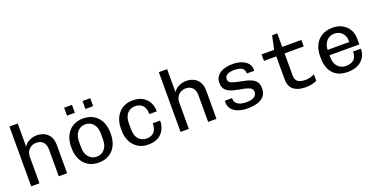

<svg xmlns="http://www.w3.org/2000/svg" viewBox="-24 -1442 4248 2174"><g transform="rotate(-20 2100.0 -355.0)"><path d="M86.2 0V-720H186V-442.8Q212 -481.5 253.9 -501.2Q295.8 -521 341.2 -521Q392 -521 432.2 -500.9Q472.5 -480.8 495.8 -440.6Q519 -400.5 519 -339.5V0H418.5V-317.8Q418.5 -381.2 388.8 -412.4Q359 -443.5 307 -443.5Q272.5 -443.5 244.9 -427.4Q217.2 -411.2 201.6 -382.6Q186 -354 186 -317.8V0Z M900 10Q825.8 10 772.9 -23.1Q720 -56.2 691.9 -114.8Q663.8 -173.2 663.8 -247.2V-263.8Q663.8 -339.8 691.9 -397.8Q720 -455.8 773 -488.4Q826 -521 899.2 -521Q974.2 -521 1027.2 -487.9Q1080.2 -454.8 1108.2 -396.8Q1136.2 -338.8 1136.2 -263.8V-247.2Q1136.2 -171.2 1108.1 -113.2Q1080 -55.2 1027.1 -22.6Q974.2 10 900 10ZM900 -60.8Q958 -60.8 995 -103.2Q1032 -145.8 1032 -221.8V-289.2Q1032 -365.2 995 -407.8Q958 -450.2 900 -450.2Q842.8 -450.2 805.4 -407.8Q768 -365.2 768 -289.2V-221.8Q768 -145.8 805.4 -103.2Q842.8 -60.8 900 -60.8ZM741.2 -612.8V-708.5H835.5V-612.8ZM962.5 -612.8V-708.5H1056V-612.8Z M1490 10Q1442.5 10 1401.2 -7.8Q1360 -25.5 1329.2 -59Q1298.5 -92.5 1281.5 -139Q1264.5 -185.5 1264.5 -243.5V-267.5Q1264.5 -325.8 1281.5 -372.1Q1298.5 -418.5 1329.1 -452Q1359.8 -485.5 1401 -503.2Q1442.2 -521 1490.8 -521H1502.5Q1564.5 -521 1611.8 -495.5Q1659 -470 1685.9 -423.2Q1712.8 -376.5 1712.8 -311H1623Q1623 -360 1607 -390.6Q1591 -421.2 1563.4 -435.8Q1535.8 -450.2 1499.2 -450.2Q1444.5 -450.2 1407 -410.5Q1369.5 -370.8 1369.5 -289.2V-221.8Q1369.5 -142.5 1406.4 -101.6Q1443.2 -60.8 1501.8 -60.8Q1537.5 -60.8 1565 -75.1Q1592.5 -89.5 1608.1 -120.2Q1623.8 -151 1623.8 -200H1712.8Q1712.8 -133.2 1685.5 -86Q1658.2 -38.8 1610.8 -14.4Q1563.2 10 1502 10Z M1886.2 0V-720H1986V-442.8Q2012 -481.5 2053.9 -501.2Q2095.8 -521 2141.2 -521Q2192 -521 2232.2 -500.9Q2272.5 -480.8 2295.8 -440.6Q2319 -400.5 2319 -339.5V0H2218.5V-317.8Q2218.5 -381.2 2188.8 -412.4Q2159 -443.5 2107 -443.5Q2072.5 -443.5 2044.9 -427.4Q2017.2 -411.2 2001.6 -382.6Q1986 -354 1986 -317.8V0Z M2692.5 10Q2629.5 10 2581 -7.6Q2532.5 -25.2 2505 -58.5Q2477.5 -91.8 2477.5 -138Q2477.5 -140.8 2477.5 -146.8Q2477.5 -152.8 2478.5 -160H2565V-149.8Q2565 -108 2601.5 -84.4Q2638 -60.8 2705.5 -60.8Q2766.8 -60.8 2798.1 -82.1Q2829.5 -103.5 2829.5 -139Q2829.5 -162 2816.9 -176.9Q2804.2 -191.8 2770.8 -202.6Q2737.2 -213.5 2674.2 -223.8Q2607.2 -235.5 2566.2 -253.4Q2525.2 -271.2 2507 -299.6Q2488.8 -328 2488.8 -370.5Q2488.8 -420.5 2515.6 -453.9Q2542.5 -487.2 2591.1 -504.1Q2639.8 -521 2704.8 -521Q2762 -521 2807.4 -503.9Q2852.8 -486.8 2879.8 -456.1Q2906.8 -425.5 2906.8 -383Q2906.8 -380.2 2906.8 -376.1Q2906.8 -372 2905 -365.2H2817.5Q2817.5 -400.8 2801 -419.1Q2784.5 -437.5 2757.1 -444.2Q2729.8 -451 2696.5 -451Q2581 -451 2581 -379.2Q2581 -359.8 2592.9 -347.2Q2604.8 -334.8 2636.4 -325Q2668 -315.2 2727.2 -303.5Q2799.8 -290.5 2842.5 -271.9Q2885.2 -253.2 2903.9 -223.8Q2922.5 -194.2 2922.5 -147.2Q2922.5 -93.8 2895.2 -59Q2868 -24.2 2816.6 -7.1Q2765.2 10 2692.5 10Z M3393 10Q3302.8 10 3249.9 -29.5Q3197 -69 3197 -159V-432.8H3048.8V-511H3200L3234.5 -674H3296.8V-511H3528V-432.8H3296.8V-167Q3296.8 -132.8 3310.6 -110.8Q3324.5 -88.8 3351.9 -78.9Q3379.2 -69 3420 -69Q3452 -69 3479.6 -77.4Q3507.2 -85.8 3528 -95.8V-19Q3503.8 -5.2 3466.6 2.4Q3429.5 10 3393 10Z M3900 10Q3819.5 10 3767 -22Q3714.5 -54 3689.1 -111.8Q3663.8 -169.5 3663.8 -245V-266Q3663.8 -343.5 3692.9 -400.8Q3722 -458 3775.9 -489.5Q3829.8 -521 3903.5 -521Q3972.8 -521 4022.5 -492.9Q4072.2 -464.8 4099.6 -416.6Q4127 -368.5 4127 -306.5V-238.8H3768V-221.8Q3768 -142.8 3806 -101.8Q3844 -60.8 3902.2 -60.8Q3965.5 -60.8 3999.1 -91.8Q4032.8 -122.8 4032.8 -187.5H4127Q4127 -126.5 4098.6 -82Q4070.2 -37.5 4019.5 -13.8Q3968.8 10 3900 10ZM3769 -303.5H4029V-319.2Q4029 -356.8 4013.2 -386.1Q3997.5 -415.5 3968.9 -432.9Q3940.2 -450.2 3902 -450.2Q3859 -450.2 3829.5 -429.1Q3800 -408 3784.5 -375.4Q3769 -342.8 3769 -308.5Z"/></g></svg>

Font: Chivo Mono Medium
Style: Regular
Weight: 500
Monospace: yes
Designer: Hector Gatti
Foundry: Omnibus-Type
Version: Version 1.008